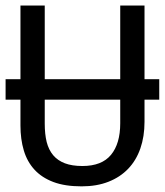

<svg xmlns="http://www.w3.org/2000/svg" viewBox="-20 -658 590 687"><path d="M0 -374.5H53.2V-638.2H140.1V-374.5H410.2V-638.2H497.1V-374.5H549.8V-301.3H497.1V-222.2Q497.1 -169.4 482.2 -126.7Q467.3 -84 438.5 -54Q409.7 -23.9 367.9 -7.6Q326.2 8.8 272 8.8Q212.4 8.8 170.9 -6.8Q129.4 -22.5 103.3 -51Q77.1 -79.6 65.2 -119.6Q53.2 -159.7 53.2 -209V-301.3H0ZM147 -149.9Q154.3 -121.6 170.4 -102.5Q186.5 -83.5 212.2 -73.7Q237.8 -64 274.9 -64Q344.2 -64 377.2 -104Q410.2 -144 410.2 -216.8V-301.3H140.1V-215.8Q140.1 -178.2 147 -149.9Z"/></svg>

Font: Code New Roman
Style: Regular
Weight: 400
Monospace: yes
Designer: Sam Radian
Foundry: Code New Roman
Version: Version 2.00 November 29, 2014